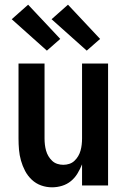

<svg xmlns="http://www.w3.org/2000/svg" viewBox="-20 -791 540 819"><path d="M202 8Q178 8 155.5 0Q133 -8 115.5 -24.5Q98 -41 87 -62Q76 -83 69.5 -106Q63 -129 61 -152.5Q59 -176 59 -200V-520H170V-200Q170 -187 171.5 -174Q173 -161 176.5 -148.5Q180 -136 186.5 -125Q193 -114 202.5 -105Q212 -96 224.5 -92Q237 -88 250 -88Q263 -88 275.5 -92Q288 -96 297.5 -105Q307 -114 313.5 -125Q320 -136 323.5 -148.5Q327 -161 328.5 -174Q330 -187 330 -200V-520H441V0H330V-90Q322 -70 310.5 -51Q299 -32 282.5 -18.5Q266 -5 245 1.5Q224 8 202 8ZM350 -575 200 -709 270 -771 407 -625ZM180 -575 30 -709 100 -771 237 -625Z"/></svg>

Font: Iosevka
Style: Bold
Weight: 700
Monospace: yes
Designer: Belleve Invis
Foundry: Belleve Invis
Version: Version 32.5.0; ttfautohint (v1.8.4)